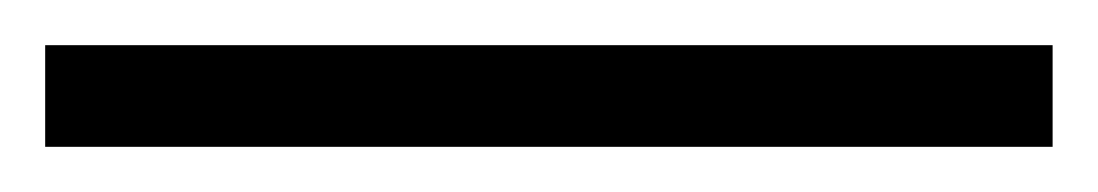

<svg xmlns="http://www.w3.org/2000/svg" viewBox="-24 -825 486 85"><path d="M442 -760H-4V-805H442Z"/></svg>

Font: Noto Sans Telugu Condensed Light
Style: Regular
Weight: 300
Width: 3
Designer: Jelle Bosma - Monotype Design Team
Foundry: Monotype Imaging Inc.
Version: Version 2.005; ttfautohint (v1.8.4.7-5d5b)